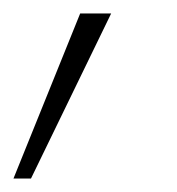

<svg xmlns="http://www.w3.org/2000/svg" viewBox="-34 -148 263 285"><path d="M-14 117 85 -128H131L12 117Z"/></svg>

Font: REM Thin
Style: Italic
Weight: 250
Italic angle: -11°
Designer: Octavio Pardo
Foundry: Ashler Design
Version: Version 1.005;gftools[0.9.28]